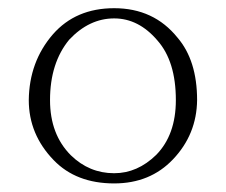

<svg xmlns="http://www.w3.org/2000/svg" viewBox="-20 -503 540 459"><path d="M252.9 -483.4Q347.7 -483.4 404.3 -413.1Q451.2 -358.4 451.2 -263.7Q450.2 -181.6 393.6 -122.1Q338.9 -64.5 252.9 -64.5Q162.1 -64.5 108.4 -120.1Q48.8 -181.6 48.8 -263.7Q49.8 -355.5 106.4 -420.9Q161.1 -483.4 252.9 -483.4ZM99.6 -263.7Q99.6 -181.6 149.4 -131.8Q193.4 -88.9 252.9 -88.9Q308.6 -88.9 353.5 -132.8Q400.4 -180.7 400.4 -263.7Q400.4 -356.4 356.4 -406.2Q311.5 -459 252.9 -459Q193.4 -459 145.5 -408.2Q99.6 -352.5 99.6 -263.7Z"/></svg>

Font: BabelStone Sani Yi
Style: Regular
Weight: 400
Designer: Andrew West
Foundry: BabelStone
Version: Version 1.00 November 22, 2015, initial release